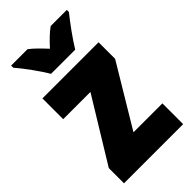

<svg xmlns="http://www.w3.org/2000/svg" viewBox="-236 -834 902 902"><g transform="rotate(-45 215.0 -383.0)"><path d="M139 -606H300C324 -647 374 -715 404 -752V-766H297C273 -749 248 -725 219 -693C190 -724 167 -748 143 -766H34V-752C64 -718 118 -644 139 -606ZM411 0V-138H219L402 -443V-553H29V-415H210L18 -101V0Z"/></g></svg>

Font: Noto Sans Devanagari UI Condensed Black
Style: Regular
Weight: 900
Width: 3
Designer: Jelle Bosma - Monotype Design Team
Foundry: Monotype Imaging Inc.
Version: Version 2.004